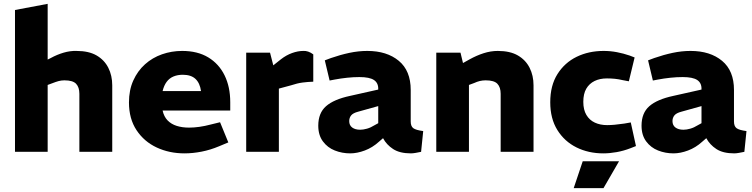

<svg xmlns="http://www.w3.org/2000/svg" viewBox="-20 -790 3914 999"><path d="M58 0V-738L228 -770V-480L244 -488Q277 -506 311 -516Q345 -526 378 -525Q442 -525 482.5 -501.5Q523 -478 543.5 -437.5Q564 -397 564 -346V0H393V-302Q393 -336 376 -354Q359 -372 315 -372Q299 -372 284.5 -368Q270 -364 255 -358L228 -348V0Z M940 8Q861 8 795.5 -22.5Q730 -53 690.5 -112.5Q651 -172 651 -257Q651 -321 673.5 -371Q696 -421 734.5 -455.5Q773 -490 823 -507.5Q873 -525 928 -525Q1008 -525 1063.5 -491.5Q1119 -458 1148.5 -398Q1178 -338 1178 -258V-215H826Q833 -183 852 -163.5Q871 -144 899.5 -135Q928 -126 964 -126Q989 -126 1017.5 -130Q1046 -134 1076 -142L1125 -154L1168 -49L1120 -29Q1075 -10 1029 -1Q983 8 940 8ZM826 -316H1026Q1020 -358 997 -379.5Q974 -401 931 -401Q904 -401 882.5 -392Q861 -383 847 -364Q833 -345 826 -316Z M1261 0V-516H1385L1402 -450L1441 -481Q1469 -503 1499.5 -514Q1530 -525 1558 -525Q1570 -526 1583.5 -521.5Q1597 -517 1610 -507V-365Q1581 -364 1554 -360.5Q1527 -357 1494 -346L1431 -329V0Z M1802 8Q1760 8 1722 -7Q1684 -22 1660 -54.5Q1636 -87 1636 -136Q1636 -202 1676.5 -237.5Q1717 -273 1801 -291L1948 -324V-326Q1949 -358 1926 -373.5Q1903 -389 1850 -389Q1819 -389 1786 -385.5Q1753 -382 1721 -376L1695 -371L1670 -476L1702 -488Q1751 -505 1798 -515Q1845 -525 1891 -525Q1993 -525 2055 -473.5Q2117 -422 2117 -322V-158Q2117 -133 2130.5 -123Q2144 -113 2182 -108L2171 0Q2157 3 2142.5 5.5Q2128 8 2118 8Q2060 8 2025.5 -14.5Q1991 -37 1973 -71L1951 -52Q1918 -22 1878 -7Q1838 8 1802 8ZM1854 -115Q1870 -115 1889.5 -120.5Q1909 -126 1928 -138L1948 -149V-238L1844 -209Q1817 -202 1807 -189.5Q1797 -177 1797 -160Q1797 -138 1812.5 -126.5Q1828 -115 1854 -115Z M2250 0V-516H2376L2389 -462L2423 -481Q2459 -501 2496 -513Q2533 -525 2570 -525Q2634 -525 2674.5 -501.5Q2715 -478 2735.5 -437.5Q2756 -397 2756 -346V0H2585V-302Q2585 -336 2568 -354Q2551 -372 2507 -372Q2491 -372 2476.5 -368.5Q2462 -365 2447 -358L2420 -348V0Z M3119 8Q3042 8 2979.5 -23Q2917 -54 2880 -113.5Q2843 -173 2843 -258Q2843 -345 2880.5 -404.5Q2918 -464 2980.5 -494.5Q3043 -525 3121 -525Q3156 -525 3190 -518.5Q3224 -512 3256 -501L3282 -491L3252 -367L3220 -373Q3199 -378 3179 -380Q3159 -382 3138 -382Q3101 -382 3073.5 -368.5Q3046 -355 3030.5 -328.5Q3015 -302 3015 -260Q3015 -219 3031 -192Q3047 -165 3075 -152Q3103 -139 3139 -139Q3157 -139 3178.5 -141Q3200 -143 3228 -147L3262 -153L3289 -30L3261 -19Q3225 -5 3188.5 1.5Q3152 8 3119 8ZM2965 189 3012 49H3201L3120 189Z M3484 8Q3442 8 3404 -7Q3366 -22 3342 -54.5Q3318 -87 3318 -136Q3318 -202 3358.5 -237.5Q3399 -273 3483 -291L3630 -324V-326Q3631 -358 3608 -373.5Q3585 -389 3532 -389Q3501 -389 3468 -385.5Q3435 -382 3403 -376L3377 -371L3352 -476L3384 -488Q3433 -505 3480 -515Q3527 -525 3573 -525Q3675 -525 3737 -473.5Q3799 -422 3799 -322V-158Q3799 -133 3812.5 -123Q3826 -113 3864 -108L3853 0Q3839 3 3824.5 5.5Q3810 8 3800 8Q3742 8 3707.5 -14.5Q3673 -37 3655 -71L3633 -52Q3600 -22 3560 -7Q3520 8 3484 8ZM3536 -115Q3552 -115 3571.5 -120.5Q3591 -126 3610 -138L3630 -149V-238L3526 -209Q3499 -202 3489 -189.5Q3479 -177 3479 -160Q3479 -138 3494.5 -126.5Q3510 -115 3536 -115Z"/></svg>

Font: REM
Style: Bold
Weight: 700
Designer: Octavio Pardo
Foundry: Ashler Design
Version: Version 1.005;gftools[0.9.28]